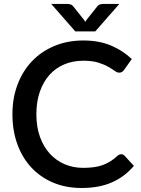

<svg xmlns="http://www.w3.org/2000/svg" viewBox="-20 -930 704 958"><path d="M585 -160.5Q594.5 -160.5 601.5 -153L648 -102.5Q604 -49.5 540 -20.8Q476 8 387 8Q308 8 244.2 -19.2Q180.5 -46.5 135.5 -95.2Q90.5 -144 66.2 -211.5Q42 -279 42 -360Q42 -441 67.8 -508.8Q93.5 -576.5 140.2 -625.2Q187 -674 252.2 -701Q317.5 -728 396 -728Q474 -728 533.8 -702.8Q593.5 -677.5 637.5 -635.5L599 -581Q595 -575.5 589.5 -571.5Q584 -567.5 574.5 -567.5Q564.5 -567.5 551.8 -576.8Q539 -586 519.2 -597.2Q499.5 -608.5 469.8 -617.8Q440 -627 395.5 -627Q344 -627 301 -609Q258 -591 227 -556.5Q196 -522 178.8 -472.5Q161.5 -423 161.5 -360Q161.5 -296.5 179.5 -246.8Q197.5 -197 229 -162.8Q260.5 -128.5 303 -110.5Q345.5 -92.5 394.5 -92.5Q424.5 -92.5 448.2 -95.8Q472 -99 492 -106.2Q512 -113.5 529.8 -124.5Q547.5 -135.5 565 -151.5Q575 -160.5 585 -160.5ZM575.5 -910.5 455.5 -773.5H355.5L235.5 -910.5H313.5Q320 -910.5 329.8 -908.5Q339.5 -906.5 346.5 -897L399 -831Q403 -825.5 405.5 -821Q408 -825.5 412 -831L464 -896.5Q471.5 -906.5 481 -908.5Q490.5 -910.5 497.5 -910.5Z"/></svg>

Font: LatoLatin Semibold
Style: Regular
Weight: 600
Designer: Lukasz Dziedzic with Adam Twardoch and Botio Nikoltchev
Foundry: tyPoland Lukasz Dziedzic
Version: Version 2.015; 2015-08-06; http://www.latofonts.com/